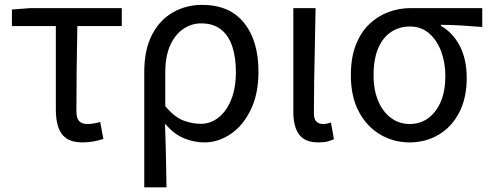

<svg xmlns="http://www.w3.org/2000/svg" viewBox="-20 -577 2032 796"><path d="M321.8 13.4Q280.9 13.4 256.8 -2.4Q232.7 -18.1 222.1 -48.5Q211.5 -78.8 211.5 -122.3V-469H29.4V-537.6L106.5 -543.4H484.9V-469H300.7Q298.9 -377.1 297.8 -287.7Q296.7 -198.3 296.7 -116.3Q296.7 -87.6 308 -75.2Q319.3 -62.9 342 -62.9Q355.5 -62.9 368.7 -65.2Q381.9 -67.5 395.4 -71.3L408.6 -1.1Q392.8 4.4 370.1 8.9Q347.4 13.4 321.8 13.4Z M578.1 199.6V-277.9Q578.1 -372.3 610.8 -434Q643.4 -495.7 697.8 -526.2Q752.2 -556.8 817.8 -556.8Q931.8 -556.8 991.7 -482.3Q1051.6 -407.8 1051.6 -280Q1051.6 -187.5 1019.4 -121.5Q987.3 -55.6 936 -21.1Q884.7 13.4 827.8 13.4Q784.3 13.4 742.6 -3.8Q700.9 -20.9 664 -64.5Q665.8 -15.4 666.9 26.3Q668 68 668.7 109.6Q669.5 151.2 670.3 199.6ZM812.6 -63.7Q852.7 -63.7 885.6 -89.4Q918.6 -115.2 938.3 -163.6Q958 -212 958 -278.8Q958 -339.2 943 -384.5Q927.9 -429.8 896.1 -454.9Q864.3 -480.1 813.8 -480.1Q774.4 -480.1 740.5 -457.4Q706.5 -434.8 685.8 -389.7Q665.2 -344.6 665.2 -275.4V-136.8Q703.6 -91.3 740.1 -77.5Q776.7 -63.7 812.6 -63.7Z M1299.3 13.4Q1261.9 13.4 1239.5 -1.2Q1217 -15.9 1206.6 -44.1Q1196.1 -72.3 1196.1 -112.4V-543.4H1288.3Q1287.5 -469.8 1285.5 -393.9Q1283.6 -318 1282.5 -244.8Q1281.4 -171.5 1281.4 -105.8Q1281.4 -83.3 1291.6 -73.1Q1301.7 -62.9 1319.4 -62.9Q1327 -62.9 1334.9 -64.4Q1342.8 -65.9 1352 -69.3L1364.4 0.1Q1352.8 5.7 1337.7 9.5Q1322.6 13.4 1299.3 13.4Z M1677.5 13.4Q1612.3 13.4 1556.9 -18.9Q1501.5 -51.2 1468 -113.6Q1434.6 -176.1 1434.6 -265.2Q1434.6 -337.4 1454.8 -389.7Q1475.1 -442.1 1510 -476Q1545 -509.8 1589.5 -526.6Q1634 -543.4 1682.5 -543.4H1979.4V-465.1Q1933.4 -468.9 1893.2 -471.3Q1853 -473.8 1807.8 -474.2V-469.8Q1857.9 -441.5 1886.4 -386.2Q1914.9 -330.9 1914.9 -253.9Q1914.9 -169.8 1883.5 -109.9Q1852.2 -50 1798.2 -18.3Q1744.2 13.4 1677.5 13.4ZM1678.3 -62.9Q1722 -62.9 1755.3 -87.1Q1788.6 -111.4 1807.5 -155.8Q1826.4 -200.2 1826.4 -261.3Q1826.4 -316.3 1809.2 -363.1Q1792 -409.8 1759.3 -438.5Q1726.6 -467.1 1679.5 -467.1Q1636.9 -467.1 1602.7 -445.3Q1568.4 -423.4 1548.6 -378.4Q1528.8 -333.4 1528.8 -265.2Q1528.8 -202.9 1548.3 -157.5Q1567.8 -112.2 1601.8 -87.5Q1635.7 -62.9 1678.3 -62.9Z"/></svg>

Font: Noto Sans SC Thin
Style: Regular
Weight: 100
Designer: Ryoko NISHIZUKA 西塚涼子 (kana, bopomofo & ideographs); Paul D. Hunt (Latin, Greek & Cyrillic); Sandoll Communications 산돌커뮤니
Foundry: Adobe
Version: Version 2.004-H2;hotconv 1.0.118;makeotfexe 2.5.65603